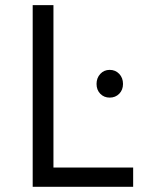

<svg xmlns="http://www.w3.org/2000/svg" viewBox="-20 -720 557 740"><path d="M106 0ZM106 -700.2H186V-74.2H493.2V0H106ZM352.1 -343.8ZM454.1 -396.5Q454.1 -373.5 439.5 -358.6Q424.8 -343.8 402.8 -343.8Q380.9 -343.8 366.5 -358.6Q352.1 -373.5 352.1 -396.5Q352.1 -419.4 366.5 -435.1Q380.9 -450.7 402.8 -450.7Q424.8 -450.7 439.5 -435.3Q454.1 -419.9 454.1 -396.5Z"/></svg>

Font: Argentum Sans Light
Style: Regular
Weight: 300
Designer: Julieta Ulanovsky (Modified by Cristiano Sobral)
Foundry: Julieta Ulanovsky
Version: Version 1.000; ttfautohint (v1.5.65-e2d9)